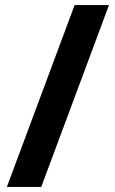

<svg xmlns="http://www.w3.org/2000/svg" viewBox="-20 -734 453 754"><path d="M408 -714 142 0H7L273 -714Z"/></svg>

Font: Noto IKEA Arabic
Style: Bold
Weight: 700
Designer: Monotype Design Team
Foundry: Monotype Imaging Inc.
Version: Version 1.200